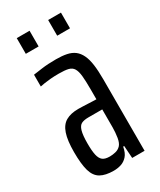

<svg xmlns="http://www.w3.org/2000/svg" viewBox="-178 -737 669 805"><g transform="rotate(-30 157.0 -334.5)"><path d="M124 8Q84 8 60.5 -5.5Q37 -19 27.5 -52Q18 -85 18 -143Q18 -199 29 -231.5Q40 -264 63.5 -277.5Q87 -291 124 -291Q134 -291 145.5 -290.5Q157 -290 169 -289.5Q181 -289 192 -288.5Q203 -288 210 -288V-335Q210 -377 207.5 -401.5Q205 -426 197 -439Q189 -452 172.5 -456Q156 -460 127 -460Q105 -460 87.5 -458.5Q70 -457 57 -455Q44 -453 35 -451V-508Q49 -510 78 -514Q107 -518 147 -518Q176 -518 198 -513.5Q220 -509 235 -497.5Q250 -486 259.5 -466Q269 -446 273 -416.5Q277 -387 277 -345V0H217L213 -60H208Q203 -32 190 -17.5Q177 -3 160 2.5Q143 8 124 8ZM139 -52Q153 -52 167.5 -55.5Q182 -59 192 -69.5Q202 -80 206 -103Q210 -129 210 -151.5Q210 -174 210 -202V-239H143Q122 -239 109.5 -233Q97 -227 91 -206.5Q85 -186 85 -146Q85 -110 89.5 -90Q94 -70 105 -61Q116 -52 139 -52ZM49 -601V-677H111V-601ZM201 -601V-677H263V-601Z"/></g></svg>

Font: Saira UltraCondensed Medium
Style: Regular
Weight: 500
Width: 1
Designer: Hector Gatti with collaboration of the Omnibus-Type team
Foundry: Omnibus-Type
Version: Version 1.101